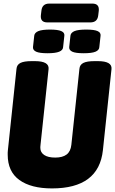

<svg xmlns="http://www.w3.org/2000/svg" viewBox="-20 -1043 642 1071"><path d="M270 8Q153 8 88 -39Q23 -86 23 -180Q23 -186 23 -192Q23 -198 24 -205L72 -659Q74 -682 94 -692Q114 -702 156 -702H175Q255 -702 251 -658L206 -235Q205 -226 205 -223Q205 -220 205 -218Q205 -193 226.5 -178.5Q248 -164 288 -164Q329 -164 351.5 -181Q374 -198 378 -235L423 -659Q425 -682 445 -692Q465 -702 507 -702H526Q606 -702 602 -658L554 -205Q531 8 270 8ZM447 -746Q402 -746 383.5 -754.5Q365 -763 366 -780L373 -844Q375 -861 395.5 -869.5Q416 -878 461 -878Q506 -878 524.5 -869.5Q543 -861 541 -844L534 -780Q533 -763 512.5 -754.5Q492 -746 447 -746ZM245 -746Q201 -746 182 -754.5Q163 -763 164 -780L171 -844Q173 -861 194 -869.5Q215 -878 259 -878Q303 -878 322 -869.5Q341 -861 339 -844L332 -780Q331 -763 310 -754.5Q289 -746 245 -746ZM244 -918Q204 -918 208 -958L211 -983Q215 -1023 255 -1023H495Q535 -1023 531 -983L528 -958Q524 -918 484 -918Z"/></svg>

Font: Asap Condensed Condensed Black
Style: Italic
Weight: 900
Width: 3
Italic angle: -6°
Designer: Pablo Cosgaya
Foundry: Omnibus-Type
Version: Version 3.001; ttfautohint (v1.8.4.7-5d5b)